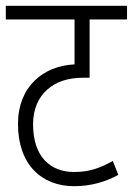

<svg xmlns="http://www.w3.org/2000/svg" viewBox="-20 -642 458 662"><path d="M418 -575V-622H0V-575H237V-420C129 -415 42 -343 42 -215C42 -75 123 0 236 0C291 0 342 -14 388 -39L369 -87C323 -62 289 -49 235 -49C156 -49 94 -99 94 -214C94 -266 113 -307 143 -333C173 -360 213 -374 269 -374H289V-575Z"/></svg>

Font: Noto Sans Devanagari Condensed Light
Style: Regular
Weight: 300
Width: 3
Designer: Jelle Bosma - Monotype Design Team
Foundry: Monotype Imaging Inc.
Version: Version 2.004